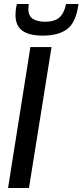

<svg xmlns="http://www.w3.org/2000/svg" viewBox="-20 -934 410 954"><path d="M20 0 131 -700H236L124 0ZM192 -757Q125 -757 91 -781.5Q57 -806 57 -859Q57 -872 58.5 -886Q60 -900 64 -914H123Q122 -906 121.5 -899.5Q121 -893 121 -886Q122 -853 145 -839.5Q168 -826 203 -826Q253 -826 276.5 -848.5Q300 -871 308 -914H370Q358 -823 314.5 -790Q271 -757 192 -757Z"/></svg>

Font: Georama Medium
Style: Italic
Weight: 500
Italic angle: -9°
Designer: Jean-Baptiste Levee
Foundry: Production Type
Version: Version 1.000